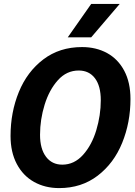

<svg xmlns="http://www.w3.org/2000/svg" viewBox="-20 -951 690 983"><path d="M34 -255Q34 -376 76.5 -480Q119 -584 202 -647Q285 -710 400 -710Q472 -710 528 -679.5Q584 -649 616 -589Q648 -529 648 -444Q648 -324 605.5 -219.5Q563 -115 480 -51.5Q397 12 283 12Q211 12 154.5 -19.5Q98 -51 66 -111.5Q34 -172 34 -255ZM299 -108Q360 -108 405 -158Q450 -208 473 -284.5Q496 -361 496 -438Q496 -511 466 -550.5Q436 -590 383 -590Q321 -590 276.5 -540.5Q232 -491 208.5 -415Q185 -339 185 -261Q185 -189 215.5 -148.5Q246 -108 299 -108ZM447 -931H593L447 -760H327Z"/></svg>

Font: Azeret Mono SemiBold
Style: Italic
Weight: 600
Italic angle: -12°
Designer: Martin Vácha
Foundry: Displaay
Version: Version 1.000; Glyphs 3.0.3, build 3074